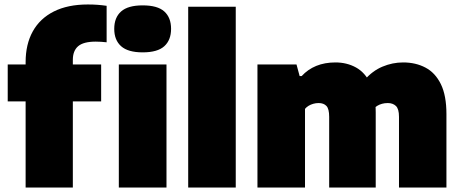

<svg xmlns="http://www.w3.org/2000/svg" viewBox="-20 -838 2060 858"><path d="M94.5 0V-560.5Q94.5 -640 126.5 -697.8Q158.5 -755.5 220.8 -786.8Q283 -818 372.5 -818Q396.5 -818 416.2 -816.5Q436 -815 456.5 -812V-649Q443 -650.5 431.8 -651.2Q420.5 -652 408 -652Q353 -652 329.2 -631.5Q305.5 -611 305.5 -570.5V0ZM14.5 -385V-550H432V-385Z M511 0V-550H724V0ZM617.5 -604Q552 -604 521.2 -631.5Q490.5 -659 490.5 -709Q490.5 -759.5 521.2 -786.8Q552 -814 617.5 -814Q684 -814 714.2 -786.8Q744.5 -759.5 744.5 -709Q744.5 -659 714.2 -631.5Q684 -604 617.5 -604Z M821 0V-808H1033.5V0Z M1130.5 0V-550H1305L1319 -498H1328Q1355.5 -528 1393.2 -543.5Q1431 -559 1479 -559Q1530 -559 1570.8 -536.5Q1611.5 -514 1635.2 -464.8Q1659 -415.5 1659 -335.5V0H1451V-316Q1451 -351.5 1438.8 -364.5Q1426.5 -377.5 1404 -377.5Q1391.5 -377.5 1380 -374.2Q1368.5 -371 1359 -365.2Q1349.5 -359.5 1343 -351.5V0ZM1763 0V-316Q1763 -351.5 1749.2 -364.5Q1735.5 -377.5 1713 -377.5Q1699 -377.5 1687.2 -374.2Q1675.5 -371 1666 -365.2Q1656.5 -359.5 1649.5 -351.5L1609.5 -481Q1644.5 -521.5 1689.2 -540.2Q1734 -559 1781.5 -559Q1837.5 -559 1881.2 -536Q1925 -513 1950 -462.2Q1975 -411.5 1975 -328V0Z"/></svg>

Font: Encode Sans Condensed Thin Black
Style: Regular
Weight: 900
Version: Version 3.002